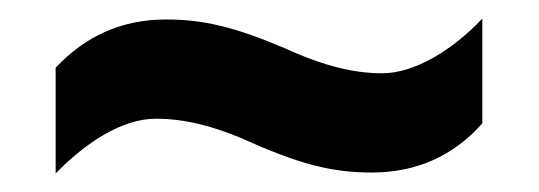

<svg xmlns="http://www.w3.org/2000/svg" viewBox="-20 -456 581 207"><path d="M254 -301C309 -277 342 -270 381 -270C429 -270 469 -288 500 -323V-436C468 -402 427 -377 392 -377C363 -377 331 -384 287 -404C233 -427 199 -435 159 -435C111 -435 72 -417 40 -383V-269C74 -304 113 -328 148 -328C178 -328 210 -321 254 -301Z"/></svg>

Font: Noto Sans Georgian SemiCondensed Bold
Style: Regular
Weight: 700
Width: 4
Designer: Monotype Design Team, Akaki Razmadze
Foundry: Google LLC
Version: Version 2.005